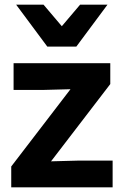

<svg xmlns="http://www.w3.org/2000/svg" viewBox="-20 -800 529 820"><path d="M306 -601H182L49 -780H166L244 -688L322 -780H439ZM461 0H28V-89L281 -419L168 -416H38V-530H451V-441L198 -111L311 -114H461Z"/></svg>

Font: Tanohe Sans SemiBold
Style: Regular
Weight: 600
Designer: Village Type and Design LLC & Cristiano Sobral
Foundry: Cooper Hewitt Smithsonian Design Museum
Version: Version 1.00;September 29, 2021;FontCreator 13.0.0.2655 64-b